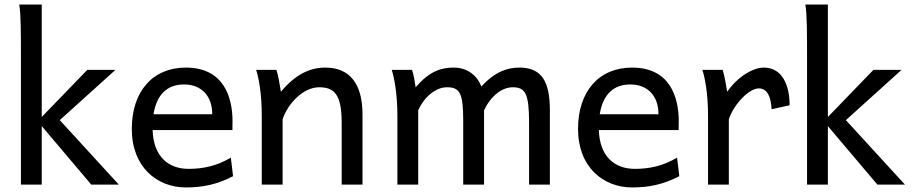

<svg xmlns="http://www.w3.org/2000/svg" viewBox="-20 -801 3956 833"><path d="M161.1 0V-253.9L376 0H495.6L239.3 -279.8L481 -498H358.9L161.1 -293.5V-781.2H63.5C70.8 -739.3 70.8 -656.7 70.8 -551.8V0Z M988.3 -236.8C988.8 -245.6 988.8 -266.1 988.8 -274.9C988.8 -384.8 947.3 -507.8 786.1 -507.8C641.6 -507.8 551.8 -403.3 551.8 -241.7C551.8 -75.7 661.6 12.2 786.1 12.2C861.3 12.2 921.9 -1 991.2 -36.6L981.4 -117.2C921.9 -81.1 861.3 -68.4 798.3 -68.4C710 -68.4 645.5 -122.6 642.1 -236.8ZM778.8 -434.6C849.6 -434.6 900.9 -389.2 900.9 -305.2H646C660.2 -393.6 707.5 -434.6 778.8 -434.6Z M1552.7 0V-305.2C1552.7 -439.5 1495.6 -507.8 1391.6 -507.8C1322.8 -507.8 1260.7 -477.1 1198.7 -402.8C1195.3 -426.3 1186.5 -477.5 1179.2 -498H1091.3C1102.1 -464.4 1115.7 -396 1115.7 -300.3V0H1206.1V-283.2C1227.5 -349.6 1294.4 -422.4 1364.7 -422.4C1430.7 -422.4 1462.4 -390.6 1462.4 -268.6V0Z M2080.1 -322.3C2108.4 -383.3 2156.7 -422.4 2204.6 -422.4C2259.3 -422.4 2275.4 -394.5 2275.4 -268.6V0H2365.7V-322.3C2365.7 -442.9 2333 -507.8 2233.9 -507.8C2182.6 -507.8 2129.4 -491.7 2068.4 -425.8C2052.2 -468.8 2012.2 -507.8 1948.2 -507.8C1892.1 -507.8 1842.8 -491.2 1783.2 -422.4C1779.8 -445.8 1774.9 -477.5 1767.6 -498H1679.7C1689.9 -464.4 1704.1 -396 1704.1 -300.3V0H1794.4V-322.3C1820.3 -380.9 1871.1 -422.4 1918.9 -422.4C1973.6 -422.4 1989.7 -399.4 1989.7 -278.3V0H2080.1Z M2924.3 -236.8C2924.8 -245.6 2924.8 -266.1 2924.8 -274.9C2924.8 -384.8 2883.3 -507.8 2722.2 -507.8C2577.6 -507.8 2487.8 -403.3 2487.8 -241.7C2487.8 -75.7 2597.7 12.2 2722.2 12.2C2797.4 12.2 2857.9 -1 2927.2 -36.6L2917.5 -117.2C2857.9 -81.1 2797.4 -68.4 2734.4 -68.4C2646 -68.4 2581.5 -122.6 2578.1 -236.8ZM2714.8 -434.6C2785.6 -434.6 2836.9 -389.2 2836.9 -305.2H2582C2596.2 -393.6 2643.6 -434.6 2714.8 -434.6Z M3142.1 0V-283.2C3163.6 -349.6 3230.5 -417.5 3271.5 -417.5C3310.1 -417.5 3324.7 -379.9 3327.6 -327.1L3405.8 -344.2C3405.8 -429.7 3375 -507.8 3293.5 -507.8C3249 -507.8 3182.1 -470.7 3134.8 -402.8C3131.3 -426.3 3122.6 -477.5 3115.2 -498H3027.3C3038.1 -464.4 3051.8 -396 3051.8 -300.3V0Z M3571.8 0V-253.9L3786.6 0H3906.2L3649.9 -279.8L3891.6 -498H3769.5L3571.8 -293.5V-781.2H3474.1C3481.4 -739.3 3481.4 -656.7 3481.4 -551.8V0Z"/></svg>

Font: Andika
Style: Regular
Weight: 400
Designer: Victor Gaultney, Annie Olsen, Julie Remington, Don Collingsworth, Eric Hays
Foundry: SIL International
Version: Version 1.000